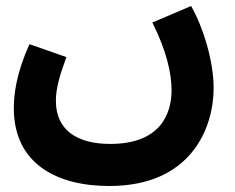

<svg xmlns="http://www.w3.org/2000/svg" viewBox="-20 -388 781 639"><path d="M26 -28C26 157 169 231 344 231C616 231 691 38 691 -95C691 -185 656 -298 616 -368L487 -313C535 -218 551 -142 551 -88C551 -7 512 91 347 91C238 91 166 46 166 -52C166 -94 178 -135 201 -198L78 -241C34 -143 26 -74 26 -28Z"/></svg>

Font: Noto Sans Arabic UI
Style: Bold
Weight: 700
Designer: Monotype Design Team, Nadine Chahine and Nizar Qandah
Foundry: Monotype Imaging Inc.
Version: Version 2.010